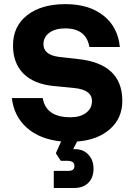

<svg xmlns="http://www.w3.org/2000/svg" viewBox="-20 -679 650 930"><path d="M340.5 -252.5 238.5 -262.5Q144 -272 93.5 -322.5Q43 -373 43 -459Q43 -551.5 111.5 -605.2Q180 -659 297.5 -659Q410.5 -659 480.8 -603.8Q551 -548.5 560.5 -451.5H413Q397.5 -541.5 295.5 -541.5Q248 -541.5 219.2 -520.5Q190.5 -499.5 190.5 -464.5Q190.5 -413.5 265 -403.5L358 -393Q572.5 -370.5 572.5 -190.5Q572.5 -107 513 -54Q453.5 -1 353.5 6.5L334.5 43.5H343.5Q383.5 43.5 408.2 70Q433 96.5 433 138.5Q433 181.5 407.8 206.5Q382.5 231.5 340 231.5H240.5V148.5H312.5Q340.5 148.5 340.5 125.5Q340.5 100 306.5 100H274.5L250.5 63.5L276 6Q173 -4.5 110.2 -60Q47.5 -115.5 37.5 -204H187Q202.5 -111 321.5 -111Q368.5 -111 397 -132.5Q425.5 -154 425.5 -189.5Q425.5 -244 340.5 -252.5Z"/></svg>

Font: Overused Grotesk
Style: Bold
Weight: 710
Version: Version 0.004